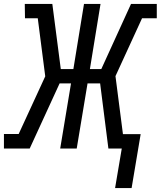

<svg xmlns="http://www.w3.org/2000/svg" viewBox="-29 -755 817 976"><path d="M556 201 590 0H522L480 -331H416L361 0H277L332 -331H274L122 0H-9V-74H66L201 -367L163 -662H98L97 -735H237L280 -404H344L398 -735H482L428 -404H486L637 -735H768V-662H693L558 -368L596 -73H686L640 201Z"/></svg>

Font: Iosevka Etoile
Style: Italic
Weight: 400
Italic angle: -9°
Designer: Belleve Invis
Foundry: Belleve Invis
Version: Version 22.1.2; ttfautohint (v1.8.4)